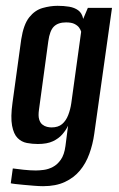

<svg xmlns="http://www.w3.org/2000/svg" viewBox="-20 -521 409 660"><path d="M128 119Q115 119 97 117.5Q79 116 62 114.5Q45 113 32.5 111.5Q20 110 17 109L24 58Q37 60 61 62.5Q85 65 103 65Q115 65 130.5 63Q146 61 161.5 53Q177 45 189 28Q201 11 205 -19L214 -89Q207 -74 194.5 -59.5Q182 -45 162 -35.5Q142 -26 110 -26Q91 -26 72.5 -29.5Q54 -33 40.5 -46.5Q27 -60 21.5 -89Q16 -118 23 -168L53 -386Q61 -437 80.5 -461.5Q100 -486 126.5 -493.5Q153 -501 178 -501Q199 -501 217.5 -498Q236 -495 249 -485.5Q262 -476 266 -456L282 -494H365L304 -61Q299 -25 287 8Q275 41 254.5 65.5Q234 90 203 104.5Q172 119 128 119ZM157 -83Q180 -83 193.5 -94.5Q207 -106 214.5 -125.5Q222 -145 225 -166L259 -412Q257 -419 252 -426Q247 -433 236.5 -438.5Q226 -444 207 -444Q180 -444 165.5 -430Q151 -416 146 -379L114 -144Q111 -123 114.5 -111Q118 -99 125.5 -93Q133 -87 141.5 -85Q150 -83 157 -83Z"/></svg>

Font: Alumni Sans Thin SemiBold
Style: Italic
Weight: 600
Italic angle: -8°
Version: Version 1.016